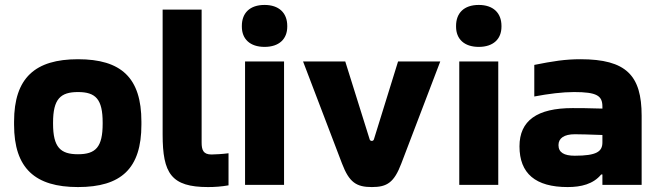

<svg xmlns="http://www.w3.org/2000/svg" viewBox="-20 -749 2664 778"><path d="M37 -256V-244C37 -66 123 9 296 9C471 9 553 -66 553 -244V-256C553 -434 471 -509 296 -509C123 -509 37 -434 37 -256ZM195 -248V-252C195 -348 225 -376 296 -376C368 -376 396 -347 396 -252V-248C396 -153 368 -124 296 -124C225 -124 195 -152 195 -248Z M837 -123C803 -123 797 -142 797 -172V-710H639V-204C639 -46 674 9 823 9C850 9 878 7 906 2V-128C885 -125 850 -123 837 -123Z M973 -500V0H1131V-500ZM960 -641C960 -591 993 -559 1052 -559C1111 -559 1144 -591 1144 -641V-644C1144 -697 1110 -729 1052 -729C992 -729 960 -696 960 -644Z M1208 -500 1366 -86C1395 -10 1424 9 1487 9C1549 9 1577 -10 1606 -86L1764 -500H1593L1495 -184C1494 -181 1491 -178 1487 -178C1483 -178 1479 -180 1478 -184L1379 -500Z M1841 -500V0H1999V-500ZM1828 -641C1828 -591 1861 -559 1920 -559C1979 -559 2012 -591 2012 -641V-644C2012 -697 1978 -729 1920 -729C1860 -729 1828 -696 1828 -644Z M2332 -509C2270 -509 2220 -501 2145 -486V-358C2203 -369 2259 -376 2306 -376C2399 -376 2421 -361 2421 -317V-309C2364 -311 2322 -311 2300 -311C2156 -311 2085 -260 2085 -156C2085 -46 2150 9 2280 9C2335 9 2384 -3 2416 -42H2421V0H2580V-280C2580 -443 2518 -509 2332 -509ZM2243 -161C2243 -189 2266 -205 2309 -205C2328 -205 2369 -204 2421 -202V-172C2421 -135 2398 -118 2309 -118C2266 -118 2243 -131 2243 -161Z"/></svg>

Font: LT Wave Text Black
Style: Regular
Weight: 900
Designer: Daniel Lyons
Version: Version 2.5 (Glyphs App)